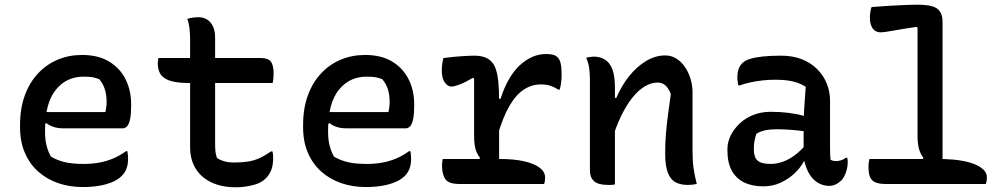

<svg xmlns="http://www.w3.org/2000/svg" viewBox="-20 -780 4240 814"><path d="M328 -547Q395 -547 441 -520Q487 -493 511.5 -445.5Q536 -398 536 -338V-333Q536 -299 532 -277.5Q528 -256 520 -246Q512 -236 500 -236H248Q225 -236 207 -242Q189 -248 177 -258L159 -248L160 -305H427Q429 -315 430.5 -326Q432 -337 432 -347Q432 -378 424.5 -401.5Q417 -425 401 -444Q387 -450 372.5 -452.5Q358 -455 334 -455Q261 -455 216 -398.5Q171 -342 171 -229V-220Q171 -188 177.5 -162.5Q184 -137 196 -116Q223 -100 255 -92.5Q287 -85 334 -85Q369 -85 400 -90.5Q431 -96 459.5 -108Q488 -120 514 -139H520Q521 -132 522 -124.5Q523 -117 523 -108Q523 -82 516 -64.5Q509 -47 496 -34Q480 -18 454.5 -7.5Q429 3 398 8Q367 13 331 13Q274 13 225.5 -4Q177 -21 141 -53.5Q105 -86 85 -133Q65 -180 65 -240V-250Q65 -320 85 -375Q105 -430 141 -468.5Q177 -507 224.5 -527Q272 -547 328 -547Z M652 -534H1086Q1116 -534 1128 -519Q1140 -504 1140 -468Q1140 -461 1139.5 -453.5Q1139 -446 1138 -440Q1137 -434 1136 -428H784Q746 -428 720 -433Q694 -438 678 -448.5Q662 -459 655.5 -475Q649 -491 649 -513Q649 -517 649.5 -521Q650 -525 650.5 -528.5Q651 -532 652 -534ZM1135 -138Q1137 -131 1137.5 -123Q1138 -115 1138 -109Q1138 -81 1130.5 -60.5Q1123 -40 1106 -23Q1098 -15 1086 -8Q1074 -1 1057.5 3.5Q1041 8 1021.5 11Q1002 14 979 14Q935 14 899.5 2.5Q864 -9 838.5 -31Q813 -53 799.5 -84.5Q786 -116 786 -155Q786 -211 786 -268Q786 -325 786 -381.5Q786 -438 786 -495Q786 -552 786 -609Q786 -635 783.5 -658Q781 -681 774 -700Q787 -704 799 -705.5Q811 -707 822 -707Q842 -707 857.5 -697.5Q873 -688 882.5 -669Q892 -650 892 -619Q892 -562 892 -506.5Q892 -451 892 -394.5Q892 -338 892 -282Q892 -226 892 -170Q892 -151 893.5 -137Q895 -123 900 -110Q916 -100 933.5 -95.5Q951 -91 972 -91Q1005 -91 1031 -95Q1057 -99 1080 -109.5Q1103 -120 1129 -138Z M1528 -547Q1595 -547 1641 -520Q1687 -493 1711.5 -445.5Q1736 -398 1736 -338V-333Q1736 -299 1732 -277.5Q1728 -256 1720 -246Q1712 -236 1700 -236H1448Q1425 -236 1407 -242Q1389 -248 1377 -258L1359 -248L1360 -305H1627Q1629 -315 1630.5 -326Q1632 -337 1632 -347Q1632 -378 1624.5 -401.5Q1617 -425 1601 -444Q1587 -450 1572.5 -452.5Q1558 -455 1534 -455Q1461 -455 1416 -398.5Q1371 -342 1371 -229V-220Q1371 -188 1377.5 -162.5Q1384 -137 1396 -116Q1423 -100 1455 -92.5Q1487 -85 1534 -85Q1569 -85 1600 -90.5Q1631 -96 1659.5 -108Q1688 -120 1714 -139H1720Q1721 -132 1722 -124.5Q1723 -117 1723 -108Q1723 -82 1716 -64.5Q1709 -47 1696 -34Q1680 -18 1654.5 -7.5Q1629 3 1598 8Q1567 13 1531 13Q1474 13 1425.5 -4Q1377 -21 1341 -53.5Q1305 -86 1285 -133Q1265 -180 1265 -240V-250Q1265 -320 1285 -375Q1305 -430 1341 -468.5Q1377 -507 1424.5 -527Q1472 -547 1528 -547Z M2007 -96 2015 -111Q2007 -121 2001 -134Q1995 -147 1992.5 -164.5Q1990 -182 1990 -203Q1990 -243 1990 -284Q1990 -325 1990 -365.5Q1990 -406 1990 -447L1985 -450Q1951 -430 1928 -421.5Q1905 -413 1894 -413Q1878 -413 1865.5 -430.5Q1853 -448 1853 -482Q1853 -496 1855 -510Q1857 -524 1860 -534Q1870 -535 1882 -536.5Q1894 -538 1905 -539Q1916 -540 1927.5 -541Q1939 -542 1949.5 -542.5Q1960 -543 1971 -543.5Q1982 -544 1990 -544Q2015 -544 2033 -538Q2051 -532 2063.5 -519Q2076 -506 2083 -484Q2090 -462 2093 -429.5Q2096 -397 2096 -353Q2096 -319 2096 -285.5Q2096 -252 2096 -218Q2096 -184 2096 -150Q2096 -116 2096 -82ZM2089 -361H2102Q2133 -457 2184.5 -504Q2236 -551 2295 -551Q2313 -551 2324.5 -548Q2336 -545 2343 -538Q2353 -529 2357 -511Q2361 -493 2361 -464Q2361 -446 2359 -430.5Q2357 -415 2353 -400H2347Q2330 -411 2313.5 -416.5Q2297 -422 2272 -422Q2234 -422 2200.5 -400Q2167 -378 2139.5 -330.5Q2112 -283 2089 -204ZM1857 -106H2098Q2160 -106 2203 -96Q2246 -86 2268.5 -68.5Q2291 -51 2291 -28Q2291 -23 2290.5 -18.5Q2290 -14 2289.5 -9Q2289 -4 2286 0H1928Q1882 0 1868 -20.5Q1854 -41 1854 -78Q1854 -83 1854.5 -88Q1855 -93 1855.5 -97.5Q1856 -102 1857 -106Z M2934 0Q2924 2 2915 3Q2906 4 2895 4Q2866 4 2844.5 -7Q2823 -18 2811.5 -47.5Q2800 -77 2800 -129Q2800 -171 2803 -209.5Q2806 -248 2811.5 -289.5Q2817 -331 2824 -381Q2815 -405 2801.5 -417.5Q2788 -430 2768 -430Q2741 -430 2714 -414Q2687 -398 2661.5 -366.5Q2636 -335 2613 -287.5Q2590 -240 2571 -176L2569 -365H2593Q2615 -417 2647.5 -457.5Q2680 -498 2719.5 -521.5Q2759 -545 2800 -545Q2826 -545 2847 -532Q2868 -519 2883.5 -496.5Q2899 -474 2907.5 -446Q2916 -418 2916 -390Q2916 -349 2916 -308Q2916 -267 2916 -226Q2916 -185 2916 -144Q2916 -101 2920 -70Q2924 -39 2934 0ZM2587 2Q2582 3 2577 3.5Q2572 4 2567.5 4Q2563 4 2558 4Q2537 4 2522 0Q2507 -4 2498 -12.5Q2489 -21 2485 -32Q2481 -43 2481 -58Q2481 -109 2481 -158Q2481 -207 2481 -254.5Q2481 -302 2481 -348.5Q2481 -395 2481 -441Q2481 -471 2477.5 -493.5Q2474 -516 2465 -535Q2471 -537 2476 -537.5Q2481 -538 2486.5 -539Q2492 -540 2497 -540Q2524 -540 2544.5 -527.5Q2565 -515 2576 -486.5Q2587 -458 2587 -408Q2587 -339 2587 -268.5Q2587 -198 2587 -129.5Q2587 -61 2587 2Z M3499 -353Q3499 -328 3499 -303Q3499 -278 3499 -253Q3499 -228 3499 -202.5Q3499 -177 3499 -152Q3499 -138 3499.5 -126.5Q3500 -115 3501 -103Q3506 -100 3512 -98.5Q3518 -97 3523 -97Q3535 -97 3546 -100.5Q3557 -104 3566 -111H3572Q3573 -106 3573.5 -102.5Q3574 -99 3574 -94Q3574 -71 3566.5 -49.5Q3559 -28 3547 -15Q3534 -3 3521.5 2.5Q3509 8 3495 8Q3471 8 3450.5 -3.5Q3430 -15 3416.5 -34.5Q3403 -54 3395 -79Q3387 -104 3387 -130Q3387 -158 3387 -187.5Q3387 -217 3387 -240Q3387 -274 3388.5 -302Q3390 -330 3392 -357Q3394 -384 3396 -412Q3379 -423 3360 -429.5Q3341 -436 3318.5 -439Q3296 -442 3268 -442Q3238 -442 3212 -439Q3186 -436 3162.5 -431Q3139 -426 3116 -418H3110Q3109 -425 3107.5 -434Q3106 -443 3106 -453Q3106 -470 3111 -486Q3116 -502 3127 -512Q3137 -523 3159 -530Q3181 -537 3214 -540.5Q3247 -544 3291 -544Q3342 -544 3380.5 -528.5Q3419 -513 3445.5 -486Q3472 -459 3485.5 -425Q3499 -391 3499 -353ZM3176 -146Q3176 -113 3192 -99Q3208 -85 3247 -85Q3272 -85 3298 -94Q3324 -103 3351 -123Q3378 -143 3403 -175L3408 -96H3388Q3374 -69 3348.5 -45Q3323 -21 3289.5 -5.5Q3256 10 3216 10Q3168 10 3134 -7Q3100 -24 3082 -57.5Q3064 -91 3064 -141V-147Q3064 -178 3078 -206Q3092 -234 3116.5 -257Q3141 -280 3174.5 -293Q3208 -306 3247 -306Q3288 -306 3323.5 -301.5Q3359 -297 3385 -289.5Q3411 -282 3421 -273Q3427 -268 3431 -260.5Q3435 -253 3437 -241.5Q3439 -230 3439 -214Q3411 -221 3383 -224.5Q3355 -228 3327.5 -230Q3300 -232 3274 -232Q3245 -232 3224 -227.5Q3203 -223 3187 -213Q3182 -199 3179 -183.5Q3176 -168 3176 -149Z M3666 -106H3957Q4026 -106 4071.5 -96Q4117 -86 4140.5 -68.5Q4164 -51 4164 -28Q4164 -23 4163.5 -18.5Q4163 -14 4162 -9Q4161 -4 4159 0H3736Q3706 0 3690 -7.5Q3674 -15 3668 -31Q3662 -47 3662 -73Q3662 -80 3662.5 -85.5Q3663 -91 3664 -96Q3665 -101 3666 -106ZM3675 -750Q3707 -753 3742 -755Q3777 -757 3810.5 -758.5Q3844 -760 3870 -760Q3907 -760 3930 -754Q3953 -748 3964.5 -732Q3976 -716 3976 -687Q3976 -612 3976 -536.5Q3976 -461 3976 -385Q3976 -309 3976 -233.5Q3976 -158 3976 -82H3881L3895 -111Q3882 -127 3876 -149.5Q3870 -172 3870 -203Q3870 -260 3870 -317.5Q3870 -375 3870 -432Q3870 -489 3870 -547Q3870 -605 3870 -662L3866 -666Q3804 -657 3766.5 -650Q3729 -643 3713 -643Q3700 -643 3690 -649.5Q3680 -656 3674 -670Q3668 -684 3668 -707Q3668 -718 3670 -730Q3672 -742 3675 -750Z"/></svg>

Font: Recursive Monospace Casual Medium
Style: Regular
Weight: 500
Version: Version 1.047